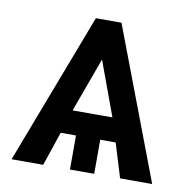

<svg xmlns="http://www.w3.org/2000/svg" viewBox="-62 -549 605 610"><g transform="rotate(10 240.5 -244.0)"><path d="M13.7 0 199.7 -487.8H282.2L467.3 0H363.8L330.1 -109.9H280.3V0H202.1V-109.9H152.8L115.7 0ZM177.7 -186.5H306.2L241.7 -361.8Z"/></g></svg>

Font: Acari Sans SemiBold
Style: Regular
Weight: 600
Designer: Alfredo Marco Pradil and Stefan Peev
Foundry: Hanken Design Co.
Version: Version 1.045;January 11, 2019;FontCreator 11.5.0.2425 64-bi